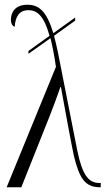

<svg xmlns="http://www.w3.org/2000/svg" viewBox="-20 -790 447 810"><path d="M216 -508 8 0H70L189 -299C203 -335 221 -382 235 -423H237C249 -354 285 -162 292 -131C315 -40 337 0 402 0H405V-18H400C355 -18 328 -48 306 -155L224 -571C219 -596 213 -619 208 -639L297 -703V-716L205 -650C177 -743 144 -770 96 -770C43 -770 26 -737 26 -707C26 -694 30 -681 42 -677C45 -720 61 -747 100 -747C133 -747 164 -729 189 -639L100 -575V-563L193 -629C201 -596 209 -557 216 -508Z"/></svg>

Font: Noto Serif Display ExtraCondensed Light
Style: Regular
Weight: 300
Width: 2
Designer: Monotype Design Team
Foundry: Monotype Imaging Inc.
Version: Version 2.009